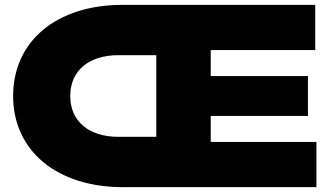

<svg xmlns="http://www.w3.org/2000/svg" viewBox="-20 -770 1370 790"><path d="M1282 0V-186H847V-293H1247V-457H847V-564H1277V-750H484C213 -750 34 -601 34 -375C34 -149 215 0 485 0ZM468 -207C345 -207 269 -271 269 -375C269 -479 345 -543 468 -543H623V-207Z"/></svg>

Font: Bounded ExtBd
Style: Regular
Weight: 800
Designer: Vlad Churkin
Version: Version 3.0